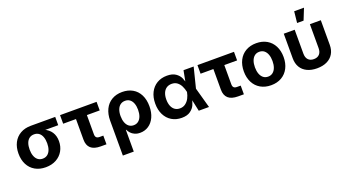

<svg xmlns="http://www.w3.org/2000/svg" viewBox="-63 -1492 4386 2421"><g transform="rotate(-20 2130.0 -281.5)"><path d="M39.6 -268.6Q39.6 -352.1 72 -414.6Q104.5 -477.1 164.8 -511.5Q225.1 -545.9 306.6 -545.9H633.3V-434.6H395L306.6 -430.7Q268.6 -430.7 241.9 -410.6Q215.3 -390.6 202.1 -354Q189 -317.4 189 -268.6Q189 -220.2 202.4 -183.1Q215.8 -146 242.2 -125.2Q268.6 -104.5 306.6 -104.5Q344.7 -104.5 371.3 -125.2Q397.9 -146 411.4 -183.1Q424.8 -220.2 424.8 -268.6Q424.8 -317.4 411.4 -354Q397.9 -390.6 371.3 -410.6Q344.7 -430.7 306.6 -430.7V-465.8Q387.2 -465.8 447.3 -440.4Q507.3 -415 540.5 -365Q573.7 -314.9 573.7 -243.2Q573.7 -171.4 541 -113.5Q508.3 -55.7 447.8 -22.5Q387.2 10.7 306.6 10.7Q225.6 10.7 165 -23.9Q104.5 -58.6 72 -121.8Q39.6 -185.1 39.6 -268.6Z M870.1 -154.3V-430.7H698.2V-545.9H1188.5V-430.7H1016.6V-172.4Q1016.6 -144 1030 -130.4Q1043.5 -116.7 1071.8 -116.7H1122.6V0H1045.4Q956.5 0 913.3 -39.1Q870.1 -78.1 870.1 -154.3Z M1532.2 -552.7Q1611.3 -552.7 1670.9 -518.6Q1730.5 -484.4 1763.2 -419.7Q1795.9 -355 1795.9 -266.6Q1795.9 -182.6 1766.8 -120.1Q1737.8 -57.6 1687.3 -24.2Q1636.7 9.3 1573.7 9.3Q1531.7 9.3 1500.7 -4.9Q1469.7 -19 1450.2 -40.5Q1430.7 -62 1418.9 -87.4H1414.6V204.1H1268.1V-264.6Q1268.1 -350.6 1299.6 -415.8Q1331.1 -481 1390.9 -516.8Q1450.7 -552.7 1532.2 -552.7ZM1646 -273.4Q1646 -321.3 1632.8 -357.9Q1619.6 -394.5 1593.5 -415Q1567.4 -435.5 1529.8 -435.5Q1492.7 -435.5 1465.8 -415.8Q1439 -396 1425 -359.4Q1411.1 -322.8 1411.1 -273.4Q1411.1 -224.1 1425 -186.8Q1439 -149.4 1465.6 -128.9Q1492.2 -108.4 1528.8 -108.4Q1565.9 -108.4 1592.3 -129.2Q1618.7 -149.9 1632.3 -187Q1646 -224.1 1646 -273.4Z M1875.5 -271Q1875.5 -355.5 1907.5 -419.2Q1939.5 -482.9 1997.8 -517.8Q2056.2 -552.7 2133.3 -552.7Q2205.1 -552.7 2248 -523.7Q2291 -494.6 2310.1 -452.9Q2329.1 -411.1 2337.9 -360.4H2385.3L2422.4 -274.4L2498.5 0H2360.8L2302.2 -274.4Q2293 -318.4 2275.1 -354.5Q2257.3 -390.6 2227.3 -413.1Q2197.3 -435.5 2154.3 -435.5Q2113.8 -435.5 2084.7 -416Q2055.7 -396.5 2040 -359.6Q2024.4 -322.8 2024.4 -272Q2024.4 -221.2 2039.6 -184.3Q2054.7 -147.5 2082.8 -127.9Q2110.8 -108.4 2149.9 -108.4Q2192.9 -108.4 2224.6 -132.1Q2256.3 -155.8 2275.4 -192.6Q2294.4 -229.5 2302.2 -271.5L2355 -545.9H2491.2L2422.4 -271.5L2385.3 -190.9H2337.9Q2326.7 -135.3 2308.8 -93.3Q2291 -51.3 2248 -19.8Q2205.1 11.7 2131.3 11.7Q2055.2 11.7 1997.1 -23.4Q1939 -58.6 1907.2 -122.8Q1875.5 -187 1875.5 -271Z M2713.9 -154.3V-430.7H2542V-545.9H3032.2V-430.7H2860.4V-172.4Q2860.4 -144 2873.8 -130.4Q2887.2 -116.7 2915.5 -116.7H2966.3V0H2889.2Q2800.3 0 2757.1 -39.1Q2713.9 -78.1 2713.9 -154.3Z M3064 -270.5Q3064 -354.5 3096.4 -418.5Q3128.9 -482.4 3189.5 -517.6Q3250 -552.7 3331.1 -552.7Q3412.1 -552.7 3472.4 -517.6Q3532.7 -482.4 3565.4 -418.5Q3598.1 -354.5 3598.1 -270.5Q3598.1 -187 3565.4 -123.3Q3532.7 -59.6 3472.4 -24.4Q3412.1 10.7 3331.1 10.7Q3250 10.7 3189.5 -24.4Q3128.9 -59.6 3096.4 -123.3Q3064 -187 3064 -270.5ZM3449.2 -271Q3449.2 -319.8 3435.8 -357.4Q3422.4 -395 3395.8 -416.3Q3369.1 -437.5 3331.1 -437.5Q3293 -437.5 3266.6 -416.3Q3240.2 -395 3226.8 -357.7Q3213.4 -320.3 3213.4 -271Q3213.4 -222.7 3226.8 -185.1Q3240.2 -147.5 3266.6 -126Q3293 -104.5 3331.1 -104.5Q3369.1 -104.5 3395.8 -126Q3422.4 -147.5 3435.8 -185.1Q3449.2 -222.7 3449.2 -271Z M3700.2 -215.3V-545.9H3846.7V-224.6Q3846.7 -171.9 3873.5 -143.3Q3900.4 -114.7 3948.7 -114.7Q3997.1 -114.7 4023.9 -143.3Q4050.8 -171.9 4050.8 -224.6V-545.9H4197.3V-215.3Q4197.3 -146 4167.2 -95.7Q4137.2 -45.4 4081.1 -18.6Q4024.9 8.3 3948.2 8.3Q3871.6 8.3 3815.7 -18.6Q3759.8 -45.4 3730 -95.7Q3700.2 -146 3700.2 -215.3ZM3920.4 -767.1H4052.2L3991.2 -615.2H3904.3Z"/></g></svg>

Font: Inter RS Variable
Style: Regular
Weight: 400
Designer: Rasmus Andersson (customised by Maria Ramos and Noel Pretorius)
Foundry: rsms
Version: Version 3.001;Glyphs 3.2.3 (3260)